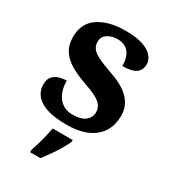

<svg xmlns="http://www.w3.org/2000/svg" viewBox="-187 -646 862 965"><g transform="rotate(30 244.0 -163.5)"><path d="M231 10Q159 10 114.5 -5.5Q70 -21 50 -47.5Q30 -74 30 -107Q30 -140 46 -156Q62 -172 84 -177.5Q106 -183 123 -183Q123 -121 152.5 -85Q182 -49 231 -49Q283 -49 306.5 -69Q330 -89 330 -117Q330 -139 319 -155.5Q308 -172 281 -186.5Q254 -201 207 -217Q153 -236 116 -258.5Q79 -281 59.5 -312.5Q40 -344 40 -389Q40 -469 99 -508.5Q158 -548 255 -548Q318 -548 356.5 -534.5Q395 -521 412.5 -499.5Q430 -478 430 -455Q430 -421 406.5 -403.5Q383 -386 328 -386Q328 -436 306 -463.5Q284 -491 240 -491Q208 -491 183.5 -475.5Q159 -460 159 -429Q159 -408 170.5 -392Q182 -376 212 -361Q242 -346 296 -327Q341 -312 375 -290.5Q409 -269 428.5 -238.5Q448 -208 448 -166Q448 -83 391.5 -36.5Q335 10 231 10ZM143 208Q150 188 157.5 162Q165 136 171.5 109.5Q178 83 182 61H298V71Q289 92 273 119Q257 146 238.5 172.5Q220 199 203 221H143Z"/></g></svg>

Font: Noto Serif Thai
Style: Regular
Weight: 400
Designer: Monotype Design Team
Foundry: Monotype Imaging Inc.
Version: Version 2.001